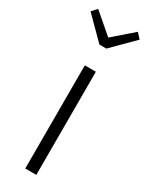

<svg xmlns="http://www.w3.org/2000/svg" viewBox="-215 -805 654 843"><g transform="rotate(30 111.5 -383.5)"><path d="M140 -523V0H84V-523ZM212 -767 236 -741 129 -634H94L-13 -741L11 -767L112 -680Z"/></g></svg>

Font: Fira Sans Extra Condensed Light
Style: Regular
Weight: 300
Width: 1
Designer: Carrois Corporate & Edenspiekermann AG
Foundry: Carrois Corporate GbR & Edenspiekermann AG
Version: Version 4.203